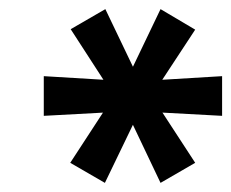

<svg xmlns="http://www.w3.org/2000/svg" viewBox="-20 -739 507 421"><path d="M210 -338 134 -382 224 -520 242 -494 76 -485V-572L242 -562L225 -536L135 -675L211 -719L279 -577H264L332 -719L408 -674L318 -537L301 -562L467 -572V-485L301 -494L318 -520L408 -382L332 -338L264 -481H279Z"/></svg>

Font: Nunito Sans 12pt ExtraLight 12pt
Style: Bold Italic
Weight: 700
Italic angle: -9°
Version: Version 3.101;gftools[0.9.27]